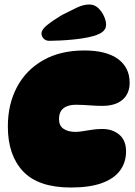

<svg xmlns="http://www.w3.org/2000/svg" viewBox="-20 -825 603 856"><path d="M296 11Q151 11 83 -61Q15 -133 15 -261Q15 -360 55.5 -436.5Q96 -513 172.5 -556.5Q249 -600 356 -600Q454 -600 506 -562Q558 -524 558 -456Q558 -408 526.5 -380.5Q495 -353 436 -353Q413 -353 392 -354.5Q371 -356 353 -357Q335 -358 319 -358Q282 -358 262.5 -342Q243 -326 243 -294Q243 -265 263 -251Q283 -237 317 -237Q332 -237 351.5 -240.5Q371 -244 393 -247Q415 -250 436 -250Q482 -250 512 -224.5Q542 -199 542 -150Q542 -101 515 -64.5Q488 -28 433.5 -8.5Q379 11 296 11ZM165 -676Q165 -693 190.5 -713.5Q216 -734 256 -758Q291 -776 321.5 -790.5Q352 -805 378 -805Q401 -805 417.5 -789.5Q434 -774 443.5 -753Q453 -732 453 -715Q453 -694 434.5 -681Q416 -668 375 -659Q347 -653 313.5 -649.5Q280 -646 249.5 -644.5Q219 -643 200 -643Q184 -643 174.5 -653Q165 -663 165 -676Z"/></svg>

Font: DynaPuff
Style: Bold
Weight: 700
Designer: Toshi Omagari, Jennifer Daniel
Foundry: Google Fonts
Version: Version 2.000